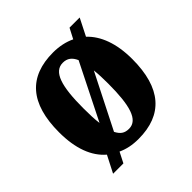

<svg xmlns="http://www.w3.org/2000/svg" viewBox="-165 -709 882 882"><g transform="rotate(-45 276.0 -268.0)"><path d="M121 -42 79 40H146L172 -11C202 3 235 10 275 10C432 10 514 -82 514 -270C514 -373 485 -447 436 -493L478 -576H412L386 -526C355 -541 318 -549 278 -549C120 -549 38 -458 38 -270C38 -164 67 -88 121 -42ZM336 -441 200 -169C196 -197 195 -231 195 -270C195 -412 217 -484 276 -484C305 -484 323 -470 336 -441ZM277 -54C248 -54 232 -66 218 -93L352 -358C355 -331 356 -301 356 -268C356 -127 335 -54 277 -54Z"/></g></svg>

Font: Noto Serif Sinhala Condensed ExtraBold
Style: Regular
Weight: 800
Width: 3
Designer: Jelle Bosma - Monotype Design Team
Foundry: Monotype Imaging Inc.
Version: Version 2.007